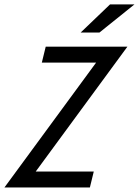

<svg xmlns="http://www.w3.org/2000/svg" viewBox="-30 -832 617 852"><path d="M-10.4 0 396.5 -554.2H155.6L172.9 -625H535.4L128.5 -70.8H386.1L368.8 0ZM327.8 -687.5 458.3 -812.5H566.7L411.1 -687.5Z"/></svg>

Font: Afacad
Style: Italic
Weight: 400
Italic angle: -14°
Designer: Kristian Moeller
Foundry: Dicotype
Version: Version 1.000